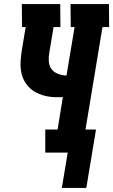

<svg xmlns="http://www.w3.org/2000/svg" viewBox="-20 -755 560 950"><path d="M286 175 315 0H204V-114H265L291 -275Q283 -274 276 -274Q269 -274 261 -274Q231 -274 202 -281Q173 -288 149 -303Q125 -318 108.5 -341.5Q92 -365 86 -393.5Q80 -422 82 -452.5Q84 -483 89 -513L107 -621H89L88 -735H278L279 -621H245L224 -495Q220 -473 221.5 -451Q223 -429 235 -413Q247 -397 267 -389.5Q287 -382 309 -381L349 -621H330L329 -735H519L520 -621H487L403 -114H455L407 175Z"/></svg>

Font: Iosevka Curly Slab Heavy
Style: Italic
Weight: 900
Italic angle: -9°
Monospace: yes
Designer: Belleve Invis
Foundry: Belleve Invis
Version: Version 22.1.2; ttfautohint (v1.8.4)